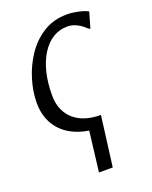

<svg xmlns="http://www.w3.org/2000/svg" viewBox="-145 -643 742 937"><g transform="rotate(-20 226.0 -175.0)"><path d="M287 10Q209.5 10 152.5 -16.2Q95.5 -42.5 64.8 -91.5Q34 -140.5 34 -208Q34 -266 52.8 -328Q71.5 -390 107.5 -443.8Q143.5 -497.5 196.8 -530.8Q250 -564 319 -564Q345.5 -564 376 -557.8Q406.5 -551.5 427.5 -540.5L404 -458.5L392.5 -465Q380 -478 364.8 -487.8Q349.5 -497.5 333.8 -502.8Q318 -508 302 -508Q260 -508 226 -487Q192 -466 167.5 -427Q143 -388 130 -335Q117 -282 117 -217.5Q117 -175.5 130.8 -143.5Q144.5 -111.5 170 -89.5Q195.5 -67.5 230.5 -56.8Q265.5 -46 308.5 -46ZM234 -38 308.5 -46 275 214.5H203.5Z"/></g></svg>

Font: Merriweather 28pt Light
Style: Italic
Weight: 300
Italic angle: -7.8°
Version: Version 2.101